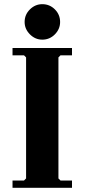

<svg xmlns="http://www.w3.org/2000/svg" viewBox="-20 -900 405 920"><path d="M325 -635H270L260 -625V-45L270 -35H325V0H40V-35H95L105 -45V-625L95 -635H40V-670H325ZM182.6 -710Q148.8 -710 123.4 -735.4Q98 -760.8 98 -794.6Q98 -830 123.4 -855Q148.8 -880 182.6 -880Q218 -880 243 -855Q268 -830 268 -794.6Q268 -760.8 243 -735.4Q218 -710 182.6 -710Z"/></svg>

Font: Brygada 1918
Style: Regular
Weight: 400
Designer: Mateusz Machalski | Borys Kosmynka | Przemek Hoffer
Foundry: NIEPODLEGLA 2018
Version: Version 3.006